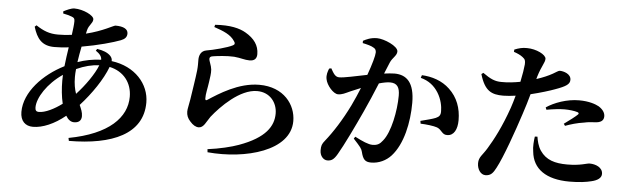

<svg xmlns="http://www.w3.org/2000/svg" viewBox="-52 -1003 4103 1253"><g transform="rotate(5 2000.0 -377.0)"><path d="M142 -668C165 -592 199 -547 281 -547C311 -547 343 -549 375 -553C369 -512 362 -469 358 -428C222 -360 104 -237 104 -107C104 -47 137 -16 187 -16C250 -16 326 -48 398 -107C412 -83 430 -69 452 -69C480 -69 500 -82 500 -113C500 -138 490 -160 479 -185C553 -266 621 -366 652 -449C745 -429 800 -358 800 -266C800 -131 687 -13 425 36L429 55C712 54 911 -31 911 -238C911 -359 817 -468 662 -488C663 -500 659 -511 650 -521C630 -542 600 -553 561 -559L553 -547C580 -529 593 -512 593 -491C539 -489 488 -479 440 -462C445 -496 451 -531 458 -565C564 -583 663 -611 710 -629C736 -639 749 -653 749 -676C749 -705 720 -721 667 -721C655 -721 590 -679 479 -652L484 -674C493 -711 519 -723 519 -749C519 -775 448 -809 390 -809C370 -809 340 -795 319 -784L320 -770C340 -766 361 -761 376 -755C393 -749 397 -743 397 -725C397 -705 393 -673 388 -636C359 -632 329 -630 298 -630C242 -630 203 -645 153 -678ZM584 -454C562 -396 505 -315 449 -255C439 -284 432 -319 432 -364C432 -380 433 -398 435 -416C488 -440 536 -452 584 -454ZM368 -183C317 -145 259 -116 217 -116C200 -116 193 -125 193 -144C193 -207 254 -304 353 -371L352 -333C352 -282 357 -229 368 -183Z M1310 -768C1372 -747 1420 -728 1446 -687C1455 -675 1454 -666 1442 -660C1409 -642 1315 -618 1271 -611C1236 -605 1225 -574 1225 -547C1225 -522 1226 -505 1223 -476C1218 -429 1202 -330 1195 -283C1189 -244 1182 -222 1182 -203C1182 -180 1190 -159 1208 -140C1227 -118 1246 -107 1265 -107C1298 -107 1311 -147 1336 -182C1393 -254 1513 -376 1625 -376C1711 -376 1758 -310 1758 -240C1758 -158 1709 -78 1537 -16C1491 1 1413 20 1335 30L1337 50C1588 73 1877 -6 1877 -201C1877 -308 1797 -418 1636 -418C1500 -418 1376 -336 1305 -290C1297 -285 1293 -287 1292 -298C1291 -328 1302 -369 1307 -408C1311 -440 1316 -461 1314 -490C1311 -518 1296 -543 1296 -559C1296 -567 1300 -575 1318 -577C1343 -581 1409 -589 1456 -586C1501 -582 1525 -571 1558 -571C1591 -571 1605 -588 1605 -616C1605 -674 1573 -717 1516 -750C1475 -774 1413 -790 1314 -783Z M2681 -555C2735 -541 2771 -511 2797 -470C2824 -427 2832 -380 2832 -351C2833 -324 2824 -313 2801 -303C2779 -294 2745 -286 2703 -275L2706 -257C2741 -256 2793 -250 2815 -242C2848 -229 2850 -197 2885 -198C2929 -198 2951 -241 2951 -301C2951 -379 2926 -449 2870 -501C2820 -549 2752 -570 2687 -573ZM2284 -748C2312 -742 2342 -735 2358 -724C2370 -718 2374 -707 2374 -694C2374 -674 2358 -616 2332 -544C2255 -529 2184 -512 2150 -512C2124 -512 2112 -534 2094 -566L2080 -563C2072 -543 2064 -521 2069 -494C2076 -453 2122 -401 2152 -401C2179 -401 2198 -412 2231 -427L2298 -455C2282 -416 2265 -376 2246 -337C2197 -237 2143 -153 2094 -92C2075 -69 2071 -57 2071 -27C2071 11 2096 35 2120 35C2147 35 2163 25 2185 -13C2221 -74 2283 -203 2329 -303C2354 -357 2385 -429 2412 -495C2440 -503 2466 -508 2484 -508C2531 -508 2548 -481 2548 -427C2548 -327 2520 -185 2472 -127C2453 -102 2437 -92 2405 -92C2378 -92 2339 -109 2289 -135L2280 -122C2328 -70 2335 -61 2340 -41C2352 9 2367 24 2406 24C2457 24 2504 1 2536 -34C2610 -115 2640 -259 2640 -387C2640 -520 2588 -568 2508 -568C2489 -568 2464 -565 2440 -562L2471 -637C2485 -670 2514 -685 2514 -713C2514 -748 2421 -788 2375 -788C2333 -788 2305 -774 2284 -763Z M3516 -419C3561 -427 3603 -432 3634 -432C3663 -432 3699 -428 3720 -421C3728 -418 3730 -413 3725 -407C3715 -396 3666 -358 3637 -338L3646 -325C3681 -338 3724 -351 3768 -357C3794 -363 3816 -364 3834 -365C3877 -366 3896 -381 3896 -409C3896 -430 3884 -452 3854 -471C3832 -483 3790 -499 3724 -499C3643 -499 3562 -469 3510 -434ZM3473 -239C3477 -214 3484 -178 3504 -149C3543 -92 3601 -75 3682 -75C3770 -75 3808 -94 3828 -94C3867 -94 3914 -76 3914 -33C3914 -7 3889 11 3849 20C3817 28 3773 35 3706 35C3553 35 3465 -27 3454 -139C3448 -171 3452 -210 3456 -238ZM3085 -623 3073 -614C3105 -505 3151 -486 3227 -486C3250 -486 3280 -489 3308 -493C3300 -464 3292 -436 3284 -413C3240 -286 3192 -195 3155 -135C3127 -88 3102 -74 3102 -33C3102 8 3126 41 3156 41C3193 41 3207 20 3225 -14C3264 -86 3327 -265 3364 -379C3379 -422 3392 -469 3404 -511C3467 -526 3531 -546 3560 -557C3633 -583 3655 -599 3655 -627C3655 -666 3606 -680 3581 -680C3572 -680 3557 -668 3537 -657C3510 -642 3476 -627 3433 -613L3437 -628C3460 -704 3481 -723 3481 -750C3480 -777 3416 -809 3355 -809C3326 -810 3300 -803 3273 -792L3272 -777C3296 -769 3316 -760 3331 -748C3348 -735 3351 -727 3350 -702C3348 -677 3341 -634 3331 -586C3294 -579 3250 -573 3208 -574C3166 -574 3137 -586 3085 -623Z"/></g></svg>

Font: Noto Serif CJK TC
Style: Bold
Weight: 700
Designer: Ryoko NISHIZUKA 西塚涼子 (kana & ideographs); Frank Grießhammer (Latin, Greek & Cyrillic); Wenlong ZHANG 张文龙 (bopomofo); San
Foundry: Adobe
Version: Version 2.001;hotconv 1.1.0;makeotfexe 2.6.0